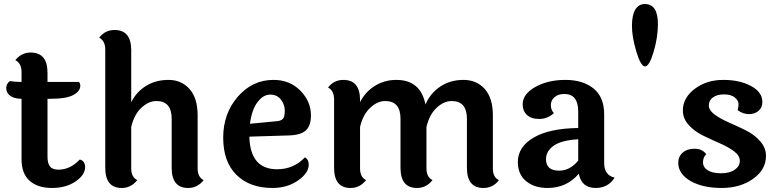

<svg xmlns="http://www.w3.org/2000/svg" viewBox="-20 -924 3865 954"><path d="M216 -433V-146Q216 -112 228.5 -96.5Q241 -81 270 -81Q329 -81 376 -131Q387 -130 395 -120Q403 -110 403 -94Q403 -55 355.5 -22.5Q308 10 238 10Q168 10 127.5 -25.5Q87 -61 87 -133V-433Q48 -434 29.5 -449Q11 -464 11 -486Q11 -508 29 -521Q59 -517 81 -517H87V-566Q87 -610 56 -625Q87 -663 132 -663Q216 -663 216 -563V-517H373Q379 -508 379 -498Q379 -471 344.5 -452Q310 -433 226 -433Z M962 -350V-87Q962 -44 992 -29Q961 10 915 10Q833 10 833 -90V-334Q833 -422 757 -422Q718 -422 682 -388Q646 -354 632 -293V-87Q632 -44 662 -29Q631 10 585 10Q503 10 503 -90V-678Q503 -720 473 -737Q502 -775 549 -775Q632 -775 632 -675V-416Q658 -468 706 -497.5Q754 -527 817.5 -527Q881 -527 921.5 -482Q962 -437 962 -350Z M1222 -309 1357 -322Q1377 -324 1386 -334Q1395 -344 1395 -374Q1395 -404 1376 -429Q1357 -454 1322.5 -454Q1288 -454 1259.5 -416.5Q1231 -379 1222 -309ZM1357 -83Q1439 -83 1495 -142Q1514 -132 1514 -106Q1514 -64 1460.5 -27Q1407 10 1334 10Q1221 10 1155 -55Q1089 -120 1089 -240Q1089 -360 1161.5 -443.5Q1234 -527 1339 -527Q1420 -527 1472.5 -473.5Q1525 -420 1525 -351Q1525 -299 1499 -275.5Q1473 -252 1412 -251L1219 -245Q1223 -83 1357 -83Z M2429 -350V-87Q2429 -43 2459 -29Q2430 10 2382 10Q2300 10 2300 -90V-334Q2300 -422 2224 -422Q2185 -422 2149 -388Q2113 -354 2099 -293V-87Q2099 -44 2129 -29Q2098 10 2052 10Q1970 10 1970 -90V-334Q1970 -422 1894 -422Q1855 -422 1819 -388Q1783 -354 1769 -293V-87Q1769 -44 1799 -29Q1768 10 1722 10Q1640 10 1640 -90V-430Q1640 -474 1610 -489Q1639 -527 1686 -527Q1769 -527 1769 -427V-416Q1795 -468 1843 -497.5Q1891 -527 1949 -527Q2070 -527 2094 -405Q2119 -462 2168.5 -494.5Q2218 -527 2283 -527Q2348 -527 2388.5 -482Q2429 -437 2429 -350Z M2693 -133Q2693 -76 2758 -76Q2812 -76 2853 -126V-232Q2769 -227 2731 -200Q2693 -173 2693 -133ZM2982 -355V-113Q2982 -54 3034 -41Q3001 10 2940 10Q2869 10 2856 -61Q2796 10 2701 10Q2635 10 2594 -24Q2553 -58 2553 -119Q2553 -194 2631 -240Q2709 -286 2853 -288V-370Q2853 -457 2784 -457Q2753 -457 2735 -441Q2717 -425 2717 -401.5Q2717 -378 2732 -362Q2701 -333 2660 -333Q2619 -333 2598 -353Q2577 -373 2577 -405Q2577 -457 2640 -492Q2703 -527 2789.5 -527Q2876 -527 2929 -484.5Q2982 -442 2982 -355Z M3249 -805Q3249 -738 3227.5 -666Q3206 -594 3185 -594Q3164 -594 3142 -667Q3120 -740 3120 -795Q3120 -850 3137 -877Q3154 -904 3184 -904Q3249 -904 3249 -805Z M3768 -418Q3768 -390 3749.5 -373.5Q3731 -357 3701 -357Q3671 -357 3645 -377Q3650 -392 3649.5 -408.5Q3649 -425 3630.5 -440Q3612 -455 3577.5 -455Q3543 -455 3522.5 -440Q3502 -425 3502 -400.5Q3502 -376 3531.5 -354.5Q3561 -333 3602.5 -315Q3644 -297 3685.5 -276.5Q3727 -256 3756.5 -223Q3786 -190 3786 -149Q3786 -81 3722 -35.5Q3658 10 3565.5 10Q3473 10 3412 -24Q3350 -60 3350 -115Q3350 -146 3372 -165.5Q3394 -185 3431.5 -185Q3469 -185 3489 -158Q3473 -142 3473 -117.5Q3473 -93 3496.5 -78Q3520 -63 3562.5 -63Q3605 -63 3630.5 -80.5Q3656 -98 3656 -124.5Q3656 -151 3627 -172.5Q3598 -194 3556.5 -212Q3515 -230 3473 -250.5Q3431 -271 3402 -303Q3373 -335 3373 -375Q3373 -438 3432 -482.5Q3491 -527 3573.5 -527Q3656 -527 3712 -496.5Q3768 -466 3768 -418Z"/></svg>

Font: Laila SemiBold
Style: Regular
Weight: 600
Designer: Hitesh Malaviya
Foundry: Indian Type Foundry
Version: Version 1.302;PS 1.0;hotconv 1.0.78;makeotf.lib2.5.61930; tt